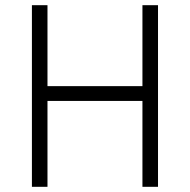

<svg xmlns="http://www.w3.org/2000/svg" viewBox="-20 -720 732 740"><path d="M103 0H163V-331H529V0H589V-700H529V-388H163V-700H103Z"/></svg>

Font: Fixel Text Light
Style: Regular
Weight: 300
Width: 4
Designer: AlfaBravo + MacPaw
Foundry: Kyrylo Tkachov, Marchela Mozhyna, Serhii Makarenko, Maria Weinstein, Zakhar Kryvoshyya
Version: Version 1.211